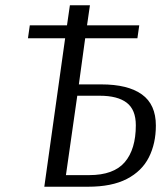

<svg xmlns="http://www.w3.org/2000/svg" viewBox="-20 -708 627 728"><path d="M501 -563H303L279 -388H364Q465 -388 518 -350Q571 -312 571 -232Q571 -164 544.5 -111.5Q518 -59 461 -29.5Q404 0 314 0H148L227 -563H86L93 -612H234L245 -688H321L310 -612H508ZM273 -345 230 -44H318Q411 -44 453 -93Q495 -142 495 -233Q495 -292 460.5 -318.5Q426 -345 358 -345Z"/></svg>

Font: Arsenal SC
Style: Italic
Weight: 400
Italic angle: -9.10001°
Designer: Andrij Shevchenko
Foundry: Stairsfor
Version: Version 2.001; ttfautohint (v1.8.4.7-5d5b)